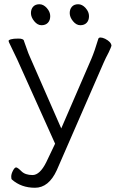

<svg xmlns="http://www.w3.org/2000/svg" viewBox="-20 -884 569 906"><path d="M359 -765Q340 -765 324.5 -784Q309 -803 309 -822Q309 -841 319.5 -852.5Q330 -864 349 -864Q368 -864 384 -846Q400 -828 400 -808Q400 -788 389 -776.5Q378 -765 359 -765ZM176 -765Q157 -765 141.5 -784Q126 -803 126 -822Q126 -841 136.5 -852.5Q147 -864 166 -864Q185 -864 201 -846Q217 -828 217 -808Q217 -788 206 -776.5Q195 -765 176 -765ZM240 -206 61 -604Q38 -653 29.5 -669.5Q21 -686 20.5 -690.5Q20 -695 31.5 -698.5Q43 -702 66.5 -702Q90 -702 93 -692V-691Q98 -678 106 -654.5Q114 -631 121 -616L269 -278L411 -606Q426 -641 444 -701Q446 -707 454.5 -707Q463 -707 476 -701Q505 -686 506 -668Q505 -663 493 -637Q478 -609 469 -588L248 -81Q210 2 145 2Q80 2 36 -37Q33 -39 33 -51Q33 -63 41 -78.5Q49 -94 56 -94Q63 -94 81 -76Q99 -58 133.5 -58Q168 -58 198 -118ZM476 -701V-702Q476 -702 476 -701Z"/></svg>

Font: LXGW WenKai Lite Light
Style: Regular
Weight: 300
Designer: LXGW / Fontworks Inc.
Foundry: LXGW / Fontworks Inc.
Version: Version 1.511; March 25, 2025